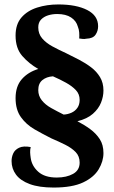

<svg xmlns="http://www.w3.org/2000/svg" viewBox="-20 -730 512 863"><path d="M221 113Q156 113 114 97.5Q72 82 52 55Q32 28 32 -6Q32 -24 39.5 -40.5Q47 -57 66 -66Q85 -75 118 -69Q115 -57 115.5 -45Q116 -33 118 -20Q123 16 152 42Q181 68 235 68Q279 68 308.5 51.5Q338 35 338 1Q338 -28 320 -46.5Q302 -65 273 -79.5Q244 -94 211 -108Q173 -127 135.5 -148.5Q98 -170 74 -203.5Q50 -237 50 -289Q50 -342 78 -374Q106 -406 152 -420Q110 -444 80 -478.5Q50 -513 50 -570Q50 -621 76.5 -651.5Q103 -682 147 -696Q191 -710 242 -710Q323 -710 372 -685Q421 -660 421 -612Q421 -591 409.5 -574Q398 -557 368 -556Q359 -554 351.5 -555Q344 -556 336 -557Q337 -570 336 -584Q335 -598 330 -610Q323 -636 299.5 -651.5Q276 -667 237 -667Q215 -667 196 -661Q177 -655 164.5 -642Q152 -629 152 -607Q152 -578 169.5 -557.5Q187 -537 215.5 -521.5Q244 -506 277 -491Q306 -477 335.5 -461.5Q365 -446 389.5 -427.5Q414 -409 429.5 -383.5Q445 -358 445 -323Q445 -296 434 -268.5Q423 -241 397.5 -218.5Q372 -196 328 -185Q359 -169 385.5 -149.5Q412 -130 428.5 -104.5Q445 -79 445 -42Q445 -5 423.5 31Q402 67 353.5 90Q305 113 221 113ZM266 -215Q285 -216 301.5 -223.5Q318 -231 328 -245.5Q338 -260 338 -281Q338 -307 321 -325Q304 -343 277 -358Q250 -373 218 -387Q189 -385 170.5 -370Q152 -355 152 -325Q152 -299 168 -279Q184 -259 210 -244.5Q236 -230 266 -215Z"/></svg>

Font: Arima Thin SemiBold
Style: Regular
Weight: 600
Version: Version 1.100